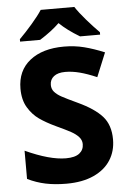

<svg xmlns="http://www.w3.org/2000/svg" viewBox="-62 -975 683 1030"><g transform="rotate(-5 280.0 -460.5)"><path d="M254 10Q192 10 142 -0.5Q92 -11 45 -34V-186Q176 -126 263 -126Q312 -126 335.5 -144.5Q359 -163 359 -194Q359 -216 343.5 -233Q328 -250 302.5 -264Q277 -278 223 -303Q172 -327 136.5 -352Q101 -377 76.5 -418Q52 -459 52 -519Q52 -616 120 -670Q188 -724 304 -724Q361 -724 412 -711Q463 -698 521 -674L468 -545Q417 -567 376.5 -577.5Q336 -588 299 -588Q259 -588 237.5 -571Q216 -554 216 -525Q216 -503 229.5 -487.5Q243 -472 267.5 -458.5Q292 -445 352 -417Q440 -376 481.5 -329.5Q523 -283 523 -205Q523 -142 492 -93.5Q461 -45 400.5 -17.5Q340 10 254 10ZM503 -784V-771H395Q328 -811 286 -852Q244 -811 180 -771H72V-784Q105 -817 141 -858.5Q177 -900 197 -931H378Q398 -900 434.5 -858Q471 -816 503 -784Z"/></g></svg>

Font: Noto Sans UI ExtraBold
Style: Regular
Weight: 800
Designer: Monotype Design Team
Foundry: Monotype Imaging Inc.
Version: Version 1.001